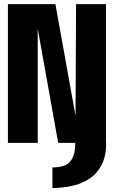

<svg xmlns="http://www.w3.org/2000/svg" viewBox="-20 -695 562 934"><path d="M235 219.5V119.5Q298.5 119.5 322.5 89.8Q346.5 60 346 0H263L163.5 -555.5V0H18.5V-675H249.5L347.5 -131.5L350 -675H495.5V0H496.5Q496.5 64.5 474.5 107Q452.5 149.5 415.5 174Q378.5 198.5 331.8 209Q285 219.5 235 219.5Z"/></svg>

Font: Anybody Condensed Regular
Style: Bold
Weight: 700
Width: 3
Designer: Tyler Finck
Foundry: Etcetera Type Company
Version: Version 1.010; ttfautohint (v1.8.3) -l 8 -r 50 -G 200 -x 14 